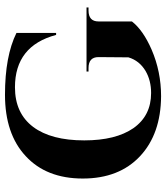

<svg xmlns="http://www.w3.org/2000/svg" viewBox="32 -685 666 770"><g transform="rotate(-90 365.0 -300.0)"><path d="M664 -104Q629 -59 551 -25Q463 13 364 13Q213 12 124 -71Q34 -155 34 -301Q34 -447 124 -530Q213 -613 370 -613Q525 -613 618 -567V-408H610Q566 -573 400 -573Q296 -573 241 -500Q187 -428 187 -295Q187 -169 236 -98Q286 -27 377 -27Q427 -27 465 -49Q507 -74 520 -118L521 -238Q521 -278 477 -278H463V-286H720V-278H708Q664 -278 664 -238Z"/></g></svg>

Font: Cinzel Bold(RUS BY LYAJKA)
Style: Regular
Weight: 700
Designer: Natanael Gama
Version: Version 1.001;PS 001.001;hotconv 1.0.56;makeotf.lib2.0.21325